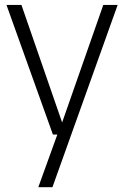

<svg xmlns="http://www.w3.org/2000/svg" viewBox="-20 -562 518 802"><path d="M201 0 7 -541.5H69.5L239.5 -50.5L411.5 -541.5H471.5L199 220H140L219.5 0Z"/></svg>

Font: Encode Sans SmCnd Lt
Style: Regular
Weight: 300
Width: 4
Designer: Multiple Designers
Foundry: Impallari Type
Version: Version 3.002; ttfautohint (v1.8.3) -l 8 -r 50 -G 200 -x 14 